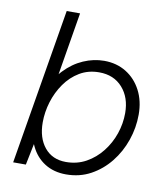

<svg xmlns="http://www.w3.org/2000/svg" viewBox="-81 -768 745 849"><g transform="rotate(10 292.0 -344.0)"><path d="M33 0 150 -700H210L109 -93L90 0ZM352 -512Q408 -512 451 -485.5Q494 -459 518.5 -412Q543 -365 543 -304Q543 -245 523.5 -188.5Q504 -132 468 -87Q432 -42 382.5 -15Q333 12 272 12Q217 12 176.5 -13.5Q136 -39 114 -85Q92 -131 92 -192Q92 -272 114.5 -332Q137 -392 175 -432Q213 -472 259 -492Q305 -512 352 -512ZM339 -458Q290 -458 251.5 -435Q213 -412 186 -373.5Q159 -335 145 -289Q131 -243 131 -197Q131 -127 166 -84.5Q201 -42 262 -42Q312 -42 352.5 -64.5Q393 -87 422.5 -124.5Q452 -162 467.5 -207.5Q483 -253 483 -300Q483 -370 444 -414Q405 -458 339 -458Z"/></g></svg>

Font: Figtree Light Light
Style: Italic
Weight: 300
Italic angle: -9.5°
Version: Version 2.000